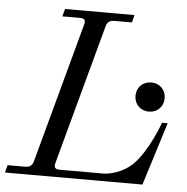

<svg xmlns="http://www.w3.org/2000/svg" viewBox="-61 -762 793 813"><g transform="rotate(5 335.0 -356.0)"><path d="M512 -372C512 -336 538 -310 574 -310C610 -310 636 -336 636 -372C636 -408 610 -434 574 -434C538 -434 512 -408 512 -372ZM-10 0H574L658 -268H634C634 -268 591 -146 528 -84C487 -45 433 -32 404 -32H218C200 -32 194 -41 199 -59L360 -653C365 -672 376 -680 394 -680H470L478 -712H183L174 -680H250C268 -680 275 -672 269 -653L108 -59C103 -41 93 -32 74 -32H-2Z"/></g></svg>

Font: Old Standard
Style: Italic
Weight: 400
Italic angle: -15.2°
Designer: Alexey Kryukov <alexios@thessalonica.org.ru>
Version: Version 2.0